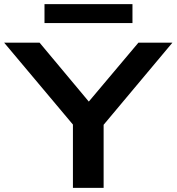

<svg xmlns="http://www.w3.org/2000/svg" viewBox="-43 -912 857 932"><path d="M311 0V-359L339 -274L-23 -705H149L398 -407H378L629 -705H794L433 -274L460 -359V0ZM173 -800V-892H600V-800Z"/></svg>

Font: Nunito Sans 10pt Expanded
Style: Bold
Weight: 700
Width: 7
Designer: Vernon Adams
Foundry: Vernon Adams
Version: Version 3.101;gftools[0.9.27]